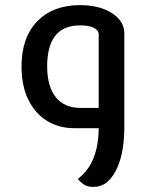

<svg xmlns="http://www.w3.org/2000/svg" viewBox="-20 -500 572 749"><path d="M269 0Q210 0 163.5 -28.5Q117 -57 90.5 -111Q64 -165 64 -241Q64 -354 125.5 -417Q187 -480 292 -480Q368 -480 416.5 -449Q465 -418 465 -369V0Q465 37 459 77.5Q453 118 438.5 152Q424 186 401 207.5Q378 229 343 229Q319 229 304.5 218Q290 207 284 198Q319 170 336 136Q353 102 359 67Q365 32 365 0ZM294 -79H365V-369Q363 -383 345 -392Q327 -401 292 -401Q164 -401 164 -241Q164 -163 197.5 -121Q231 -79 294 -79Z"/></svg>

Font: El Messiri Medium
Style: Regular
Weight: 500
Designer: Mohamed Gaber
Foundry: Kief Type Foundry
Version: Version 2.020; ttfautohint (v1.8.3)